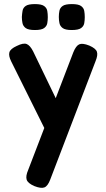

<svg xmlns="http://www.w3.org/2000/svg" viewBox="-20 -703 519 940"><path d="M148 208Q116 194 110.5 176.5Q105 159 118 129L339 -447Q352 -479 368 -486Q384 -493 417 -480Q449 -466 454.5 -449.5Q460 -433 448 -404L226 176Q214 208 197.5 214.5Q181 221 148 208ZM216 -38 35 -402Q21 -430 26 -447Q31 -464 62 -478Q94 -494 110.5 -487.5Q127 -481 142 -452L281 -164ZM331 -556Q300 -556 287 -565.5Q274 -575 271 -590Q268 -605 268 -620Q268 -636 271 -650.5Q274 -665 287 -674Q300 -683 332 -683Q364 -683 377 -673.5Q390 -664 392.5 -649.5Q395 -635 395 -619Q395 -604 392.5 -589.5Q390 -575 377 -565.5Q364 -556 331 -556ZM151 -556Q119 -556 106 -565.5Q93 -575 90 -590Q87 -605 87 -620Q88 -636 90.5 -650.5Q93 -665 106 -674Q119 -683 151 -683Q183 -683 196 -673.5Q209 -664 211.5 -649.5Q214 -635 214 -619Q214 -604 211.5 -589.5Q209 -575 196 -565.5Q183 -556 151 -556Z"/></svg>

Font: Fredoka SemiCondensed Medium
Style: Regular
Weight: 500
Width: 4
Designer: Ben Nathan
Foundry: Milena B. Brandão, Ben Nathan
Version: Version 2.001